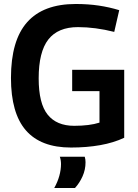

<svg xmlns="http://www.w3.org/2000/svg" viewBox="-20 -730 690 963"><path d="M35 -339Q35 -527 116 -618.5Q197 -710 360 -710Q422 -710 475.5 -702Q529 -694 578 -679L553 -570Q458 -594 371 -594Q271 -594 222.5 -532Q174 -470 174 -337Q174 -211 219 -155Q264 -99 352 -99Q429 -99 479 -115V-273H342V-380H603V-39Q550 -14 482.5 -2Q415 10 336 10Q185 10 110 -76Q35 -162 35 -339ZM252 213Q269 183 277.5 152Q286 121 286 93Q286 73 280 56H405Q409 69 409 84Q409 121 394 154.5Q379 188 356 213Z"/></svg>

Font: Georama SemiBold
Style: Regular
Weight: 600
Designer: Jean-Baptiste Levee
Foundry: Production Type
Version: Version 1.000